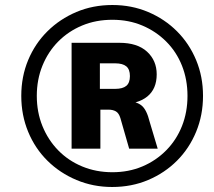

<svg xmlns="http://www.w3.org/2000/svg" viewBox="-20 -736 855 767"><path d="M428 11Q352 11 285.5 -17Q219 -45 169.5 -94Q120 -143 92.5 -209.5Q65 -276 65 -353Q65 -430 92.5 -496Q120 -562 169.5 -611Q219 -660 285 -688Q351 -716 429 -716Q506 -716 572 -688Q638 -660 687 -611Q736 -562 763.5 -496Q791 -430 791 -353Q791 -276 763.5 -209.5Q736 -143 687 -94Q638 -45 572 -17Q506 11 428 11ZM429 -48Q494 -48 548.5 -71Q603 -94 644 -135.5Q685 -177 707 -232.5Q729 -288 729 -353Q729 -418 707 -473.5Q685 -529 644 -570Q603 -611 548.5 -634Q494 -657 429 -657Q363 -657 308 -634Q253 -611 212.5 -570Q172 -529 149.5 -473.5Q127 -418 127 -353Q127 -288 149.5 -232.5Q172 -177 212.5 -135.5Q253 -94 308.5 -71Q364 -48 429 -48ZM266 -142V-565H457Q529 -565 567.5 -529.5Q606 -494 606 -439Q606 -381 568.5 -350.5Q531 -320 463 -320L491 -331Q525 -331 545.5 -314.5Q566 -298 578 -249L610 -142H496L461 -264Q455 -284 443 -291Q431 -298 413 -298H363L381 -310V-142ZM379 -381H440Q470 -381 484.5 -393Q499 -405 499 -432Q499 -459 484.5 -471Q470 -483 440 -483H379Z"/></svg>

Font: Mulish ExtraLight ExtraBold
Style: Italic
Weight: 800
Italic angle: -9°
Version: Version 3.603